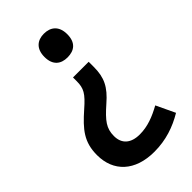

<svg xmlns="http://www.w3.org/2000/svg" viewBox="-227 -616 875 875"><g transform="rotate(-45 210.0 -178.5)"><path d="M317 -470C317 -523 286 -547 243 -547C201 -547 170 -523 170 -470C170 -416 201 -394 243 -394C287 -394 317 -416 317 -470ZM297 -279V-312H196V-289C196 -242 184 -221 129 -173C60 -112 23 -69 23 16C23 121 94 190 219 190C294 190 357 168 414 134L371 43C324 69 279 87 228 87C171 87 139 59 139 9C139 -41 160 -68 219 -120C277 -170 297 -211 297 -279Z"/></g></svg>

Font: Noto Sans Thai SemCond SemBd
Style: Regular
Weight: 600
Width: 4
Designer: Monotype Design Team
Foundry: Monotype Imaging Inc.
Version: Version 2.002